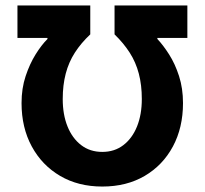

<svg xmlns="http://www.w3.org/2000/svg" viewBox="-20 -672 751 704"><path d="M667 -652V-533H557V-529Q578 -507 600 -472.5Q622 -438 636.5 -393Q651 -348 651 -294Q651 -204 614 -135Q577 -66 510.5 -27Q444 12 355 12Q267 12 200.5 -27Q134 -66 96.5 -135Q59 -204 59 -294Q59 -348 74 -393Q89 -438 110.5 -472.5Q132 -507 154 -529V-533H44V-652H311V-546Q277 -514 254.5 -479Q232 -444 221 -402Q210 -360 210 -309Q210 -252 227.5 -208.5Q245 -165 277.5 -140Q310 -115 355 -115Q400 -115 432.5 -140Q465 -165 482.5 -208.5Q500 -252 500 -309Q500 -360 489 -402Q478 -444 455.5 -479Q433 -514 400 -546V-652Z"/></svg>

Font: Source Sans 3
Style: Bold
Weight: 700
Designer: Paul D. Hunt
Foundry: Adobe
Version: Version 3.052;hotconv 1.1.0;makeotfexe 2.6.0